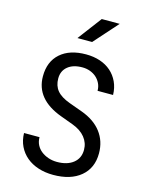

<svg xmlns="http://www.w3.org/2000/svg" viewBox="-139 -1042 879 1137"><g transform="rotate(15 300.0 -473.0)"><path d="M300 10Q251 10 209 -3.5Q167 -17 136.5 -42.5Q106 -68 88.5 -104Q71 -140 70 -185H165Q165 -159 175.5 -138Q186 -117 205 -102Q224 -87 249 -78.5Q274 -70 302 -70Q365 -70 402 -99.5Q439 -129 439 -180Q439 -223 412 -256.5Q385 -290 334 -309L258 -337Q91 -398 91 -539Q91 -629 148 -679.5Q205 -730 305 -730Q352 -730 391 -717Q430 -704 458.5 -679Q487 -654 503.5 -618.5Q520 -583 521 -539H426Q426 -564 416 -584.5Q406 -605 389.5 -619.5Q373 -634 351 -642Q329 -650 304 -650Q247 -650 214.5 -623Q182 -596 182 -550Q182 -505 206.5 -475.5Q231 -446 286 -426L366 -397Q446 -368 488 -313Q530 -258 530 -183Q530 -93 468.5 -41.5Q407 10 300 10ZM320 -810H230L340 -956H450Z"/></g></svg>

Font: JetBrainsMono NF
Style: Regular
Weight: 400
Monospace: yes
Designer: Philipp Nurullin, Konstantin Bulenkov
Foundry: JetBrains
Version: Version 1.0.2; ttfautohint (v1.8.3)